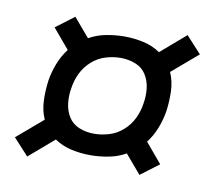

<svg xmlns="http://www.w3.org/2000/svg" viewBox="-56 -613 612 547"><g transform="rotate(10 250.0 -340.0)"><path d="M55 -130 11 -178 86 -242Q75 -267 74 -296Q73 -325 77 -354Q81 -379 90.5 -403.5Q100 -428 116 -449L68 -506L121 -546L167 -492Q190 -505 216.5 -510Q243 -515 269 -515Q297 -515 324 -509Q351 -503 373 -488L445 -550L489 -502L414 -438Q425 -413 426 -384Q427 -355 423 -326Q419 -301 409.5 -276.5Q400 -252 384 -231L432 -174L379 -134L333 -188Q310 -175 283.5 -170Q257 -165 231 -165Q203 -165 176 -171Q149 -177 127 -192ZM231 -227Q252 -227 274 -233.5Q296 -240 314 -256Q332 -272 342 -293Q352 -314 355 -336Q359 -358 356.5 -380Q354 -402 343 -419.5Q332 -437 312 -445Q292 -453 269 -453Q248 -453 226 -446.5Q204 -440 186 -424Q168 -408 158 -387Q148 -366 145 -344Q141 -322 143.5 -300Q146 -278 157 -260.5Q168 -243 188 -235Q208 -227 231 -227Z"/></g></svg>

Font: Iosevka
Style: Italic
Weight: 400
Italic angle: -9°
Monospace: yes
Designer: Belleve Invis
Foundry: Belleve Invis
Version: Version 32.5.0; ttfautohint (v1.8.4)